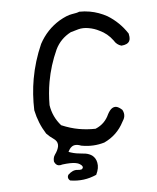

<svg xmlns="http://www.w3.org/2000/svg" viewBox="-49 -570 598 731"><g transform="rotate(5 250.0 -204.5)"><path d="M236.3 104Q236.3 113.3 246.1 118.7Q299.8 118.2 343.3 88.4Q347.2 74.2 347.2 63Q347.2 51.8 343.3 42Q336.9 24.9 321.8 17.1Q310.1 11.7 295.4 11.7Q290 11.7 281 12.7Q272 13.7 260.7 13.7Q249.5 13.7 239.3 12.2L230.5 10.7L233.4 2.4Q236.3 -5.4 241.7 -10.7Q249.5 -18.6 263.7 -18.6Q270 -18.6 276.4 -17.1Q277.8 -17.1 279.8 -17.1Q324.2 -17.1 363.3 -36.6Q408.7 -68.4 424.8 -120.6Q430.2 -132.3 430.2 -142.1Q430.2 -154.8 420.9 -166.5Q406.2 -175.8 397 -175.8Q387.7 -175.8 380.6 -168.7Q373.5 -161.6 368.2 -145.5Q358.9 -107.4 326.2 -86.4L325.2 -85.9Q293.9 -79.6 262 -79.6Q230 -79.6 193.8 -87.9Q157.7 -116.7 143.1 -160.2Q135.3 -205.1 135.3 -249Q135.3 -311.5 151.4 -374Q163.6 -416.5 199.2 -443.8Q210.4 -449.7 227.1 -457.5Q243.7 -465.3 265.9 -465.3Q288.1 -465.3 307.6 -459Q339.8 -450.7 364.7 -426.8Q377.4 -411.6 396 -409.7Q419.4 -415.5 423.8 -429.7Q424.8 -432.6 424.8 -435.5Q424.8 -445.8 419.4 -458Q382.8 -497.1 333.5 -516.6Q299.3 -528.3 264.6 -528.3Q244.6 -528.3 224.6 -524.4Q216.8 -519 197.3 -512.7Q178.7 -506.3 153.3 -484.9Q109.4 -446.3 90.8 -389.6Q74.2 -322.3 74.2 -254.9Q74.2 -195.8 86.9 -135.7Q106 -87.9 139.6 -51.3Q154.3 -40.5 168.9 -34.2Q184.6 -27.3 188 -14.2Q189 -10.7 189 -7.3Q189 7.3 180.2 25.4Q176.8 32.7 176.8 39.6Q176.8 46.4 178.7 52.7Q186.5 64.9 197.3 64.9Q203.6 64.9 211.9 60.5Q243.2 50.8 261.2 50.8Q271.5 50.8 277.8 53.7Q286.1 57.1 288.6 61Q290 63 290 64.5Q290 65.9 289.8 66.9Q289.6 67.9 288.8 69.3Q288.1 70.8 287.4 71.5Q286.6 72.3 285.6 73Q284.7 73.7 283.7 73.7Q279.3 75.7 270.5 76.2Q252.4 77.1 237.3 98.1Q236.3 101.1 236.3 104Z"/></g></svg>

Font: Bakudai
Style: ExtraLight
Weight: 200
Version: Version 1.48